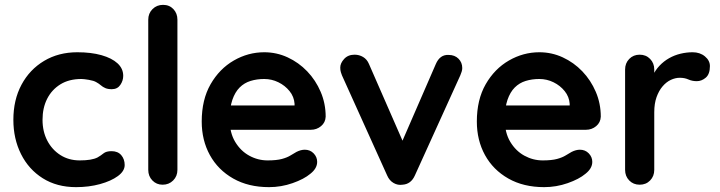

<svg xmlns="http://www.w3.org/2000/svg" viewBox="-20 -760 2961 790"><path d="M298 -545Q355 -545 397.5 -533Q440 -521 463.5 -499.5Q487 -478 487 -448Q487 -428 475 -410.5Q463 -393 440 -393Q424 -393 413.5 -397.5Q403 -402 395 -409Q387 -416 376 -422Q366 -428 345.5 -431.5Q325 -435 315 -435Q264 -435 228.5 -413Q193 -391 174 -353.5Q155 -316 155 -267Q155 -219 174.5 -181.5Q194 -144 228.5 -122Q263 -100 308 -100Q333 -100 351 -103Q369 -106 381 -112Q395 -120 406 -129Q417 -138 439 -138Q465 -138 479 -121.5Q493 -105 493 -81Q493 -56 465 -35.5Q437 -15 391.5 -2.5Q346 10 293 10Q214 10 156 -26.5Q98 -63 66.5 -126Q35 -189 35 -267Q35 -349 68.5 -411.5Q102 -474 161.5 -509.5Q221 -545 298 -545Z M710 -61Q710 -35 692.5 -17.5Q675 0 649 0Q624 0 607 -17.5Q590 -35 590 -61V-679Q590 -705 607.5 -722.5Q625 -740 651 -740Q677 -740 693.5 -722.5Q710 -705 710 -679Z M1087 10Q1002 10 939.5 -25.5Q877 -61 843.5 -122Q810 -183 810 -260Q810 -350 846.5 -413.5Q883 -477 942 -511Q1001 -545 1067 -545Q1118 -545 1163.5 -524Q1209 -503 1244 -466.5Q1279 -430 1299.5 -382Q1320 -334 1320 -280Q1319 -256 1301 -241Q1283 -226 1259 -226H877L847 -326H1214L1192 -306V-333Q1190 -362 1171.5 -385Q1153 -408 1125.5 -421.5Q1098 -435 1067 -435Q1037 -435 1011 -427Q985 -419 966 -400Q947 -381 936 -349Q925 -317 925 -268Q925 -214 947.5 -176.5Q970 -139 1005.5 -119.5Q1041 -100 1081 -100Q1118 -100 1140 -106Q1162 -112 1175.5 -120.5Q1189 -129 1200 -135Q1218 -144 1234 -144Q1256 -144 1270.5 -129Q1285 -114 1285 -94Q1285 -67 1257 -45Q1231 -23 1184 -6.5Q1137 10 1087 10Z M1439 -535Q1458 -535 1474 -525.5Q1490 -516 1498 -497L1645 -161L1623 -151L1773 -496Q1790 -536 1826 -534Q1851 -534 1866.5 -518.5Q1882 -503 1882 -480Q1882 -473 1879.5 -465Q1877 -457 1874 -450L1687 -38Q1671 -2 1636 0Q1617 3 1599.5 -7Q1582 -17 1573 -38L1387 -450Q1385 -455 1382.5 -463Q1380 -471 1380 -482Q1380 -500 1396 -517.5Q1412 -535 1439 -535Z M2219 10Q2134 10 2071.5 -25.5Q2009 -61 1975.5 -122Q1942 -183 1942 -260Q1942 -350 1978.5 -413.5Q2015 -477 2074 -511Q2133 -545 2199 -545Q2250 -545 2295.5 -524Q2341 -503 2376 -466.5Q2411 -430 2431.5 -382Q2452 -334 2452 -280Q2451 -256 2433 -241Q2415 -226 2391 -226H2009L1979 -326H2346L2324 -306V-333Q2322 -362 2303.5 -385Q2285 -408 2257.5 -421.5Q2230 -435 2199 -435Q2169 -435 2143 -427Q2117 -419 2098 -400Q2079 -381 2068 -349Q2057 -317 2057 -268Q2057 -214 2079.5 -176.5Q2102 -139 2137.5 -119.5Q2173 -100 2213 -100Q2250 -100 2272 -106Q2294 -112 2307.5 -120.5Q2321 -129 2332 -135Q2350 -144 2366 -144Q2388 -144 2402.5 -129Q2417 -114 2417 -94Q2417 -67 2389 -45Q2363 -23 2316 -6.5Q2269 10 2219 10Z M2612 0Q2586 0 2569 -17.5Q2552 -35 2552 -61V-474Q2552 -500 2569 -517.5Q2586 -535 2612 -535Q2638 -535 2655 -517.5Q2672 -500 2672 -474V-380L2665 -447Q2676 -471 2693.5 -489.5Q2711 -508 2733 -520.5Q2755 -533 2780 -539Q2805 -545 2830 -545Q2860 -545 2880.5 -528Q2901 -511 2901 -488Q2901 -455 2884 -440.5Q2867 -426 2847 -426Q2828 -426 2812.5 -433Q2797 -440 2777 -440Q2759 -440 2740.5 -431.5Q2722 -423 2706.5 -405Q2691 -387 2681.5 -360.5Q2672 -334 2672 -298V-61Q2672 -35 2655 -17.5Q2638 0 2612 0Z"/></svg>

Font: Quicksand Light
Style: Bold
Weight: 700
Version: Version 3.004